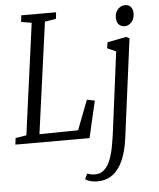

<svg xmlns="http://www.w3.org/2000/svg" viewBox="-64 -804 923 1112"><g transform="rotate(-5 397.5 -248.5)"><path d="M2 0 6.5 -38 70 -48 157.5 -694.5 97 -705 101 -743H303.5L299.5 -705L234.5 -694.5L146 -48L371 -51L437 -223L482.5 -214L433 0ZM639 18Q629.5 91.5 606.8 144.2Q584 197 547 225.2Q510 253.5 457.5 253.5Q436 253.5 417.8 248.8Q399.5 244 387 235.5L401 203.5Q413.5 208 424.8 210Q436 212 446 212Q478.5 212 500.2 192.2Q522 172.5 535.5 138.8Q549 105 557 62.8Q565 20.5 571 -24.5L630.5 -487L579.5 -509.5L585.5 -544L695.5 -565.5L714 -555.5ZM693.5 -628Q671.5 -628 658.5 -641.8Q645.5 -655.5 645.5 -682.5Q645.5 -712 663.5 -730.8Q681.5 -749.5 705 -749.5Q725 -749.5 737.5 -736.2Q750 -723 750 -698Q750 -666 732.5 -647Q715 -628 693.5 -628Z"/></g></svg>

Font: Merriweather 24pt SemiCondensed Light
Style: Italic
Weight: 300
Width: 4
Italic angle: -7.8°
Designer: Eben Sorkin
Foundry: Eben Sorkin
Version: Version 2.101